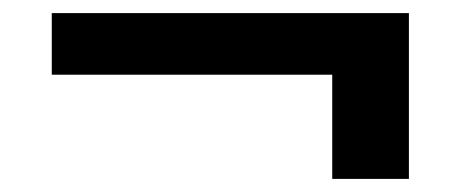

<svg xmlns="http://www.w3.org/2000/svg" viewBox="-20 -429 703 293"><path d="M604 -156V-409H59V-315H487V-156Z"/></svg>

Font: LT Wave Medium
Style: Regular
Weight: 500
Designer: Daniel Lyons
Version: Version 2.5 (Glyphs App)